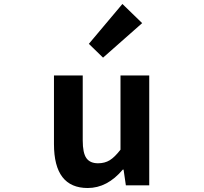

<svg xmlns="http://www.w3.org/2000/svg" viewBox="-20 -944 1040 978"><path d="M426.8 13.7Q254.9 13.7 254.9 -210V-559.6H401.4V-228.5Q401.4 -165 419.9 -138.7Q438.5 -112.3 479.5 -112.3Q513.7 -112.3 539.1 -127.9Q564.5 -143.6 593.8 -181.6V-559.6H740.2V0H621.1L609.4 -80.1H605.5Q526.4 13.7 426.8 13.7ZM504.9 -650.4 432.6 -720.7 603.5 -923.8 704.1 -826.2Z"/></svg>

Font: GenEi Gothic M Regular
Style: Bold
Weight: 700
Designer: o_tamon (Modified); [Source Han Sans]
Ryoko NISHIZUKA  (kana & ideographs); Paul D. Hunt (Latin, Greek & Cyrillic); Wenl
Version: Version 1.1a;Original Version 1.004